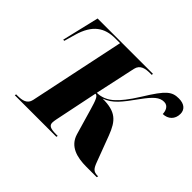

<svg xmlns="http://www.w3.org/2000/svg" viewBox="-148 -967 1215 1215"><g transform="rotate(45 459.0 -360.0)"><path d="M93 0H465L467 -10H454C400 -10 383 -20 383 -46C383 -55 385 -65 387 -77L447 -368C467 -368 477 -340 496 -275L546 -103C571 -20 649 0 734 0H826L829 -10H825C786 -10 775 -25 758 -71L694 -241C657 -338 619 -378 501 -378C567 -402 601 -447 671 -544C720 -611 750 -639 791 -639C829 -639 839 -601 839 -578C885 -579 918 -609 918 -658C918 -694 893 -720 842 -720C781 -720 751 -698 668 -563C621 -487 588 -450 567 -430C528 -391 485 -378 449 -378L508 -651C518 -697 558 -704 602 -704H615V-714H120L61 -465H71L92 -539C127 -663 195 -704 288 -704H331L196 -61C187 -17 148 -10 108 -10H95Z"/></g></svg>

Font: Noto Serif Display SemiCondensed Black
Style: Italic
Weight: 900
Width: 4
Italic angle: -12°
Designer: Monotype Design Team
Foundry: Monotype Imaging Inc.
Version: Version 2.009